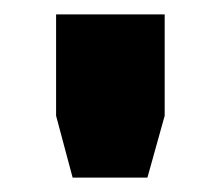

<svg xmlns="http://www.w3.org/2000/svg" viewBox="-20 -720 307 267"><path d="M81 -473 58 -559V-700H209V-559L185 -473ZM135 -527H134.5V-558L135 -634H135.5V-558Z"/></svg>

Font: Tourney Thin Black
Style: Regular
Weight: 900
Version: Version 1.015